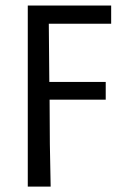

<svg xmlns="http://www.w3.org/2000/svg" viewBox="-20 -506 454 705"><path d="M82 179.2V-485.8H388.2V-418.9H159.2L161.1 -205.1H368.2V-140.1H162.1Q162.1 25.4 166 179.2Z"/></svg>

Font: Source Sans Pro
Style: Regular
Weight: 400
Designer: Paul D. Hunt
Foundry: Adobe Systems Incorporated
Version: Version 3.006;hotconv 1.0.111;makeotfexe 2.5.65597